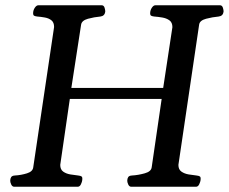

<svg xmlns="http://www.w3.org/2000/svg" viewBox="-20 -713 874 733"><path d="M34.7 0Q26.9 0 22.9 -8.5Q19 -17.1 19 -22.9Q19 -31.2 22.7 -36.9Q26.4 -42.5 37.1 -43Q61 -44.4 83 -51.3Q105 -58.1 106.9 -74.2L186.5 -609.9Q186.5 -627.4 176.3 -635.5Q166 -643.6 151.1 -646.2Q136.2 -648.9 122.1 -649.9Q113.8 -650.9 110.1 -653.1Q106.4 -655.3 106.4 -661.6Q106.4 -673.8 112.8 -683.3Q119.1 -692.9 126.5 -692.9H368.2Q376.5 -692.9 379.4 -683.1Q382.3 -673.3 381.8 -668Q379.4 -651.9 363.3 -649.9Q339.8 -647.9 315.9 -641.4Q292 -634.8 289.6 -618.7L252.4 -377.4H603L638.2 -609.4Q638.2 -627.4 626.7 -635.5Q615.2 -643.6 599.1 -646.2Q583 -648.9 568.8 -649.9Q560.5 -650.9 556.9 -653.1Q553.2 -655.3 553.2 -661.6Q553.2 -673.8 559.6 -683.3Q565.9 -692.9 573.2 -692.9H819.8Q828.1 -692.9 831.1 -683.1Q834 -673.3 833.5 -668Q831.1 -651.9 814.9 -649.9Q791.5 -647.9 766.8 -641.4Q742.2 -634.8 740.2 -618.7L661.1 -83.5Q661.1 -65.9 672.6 -57.9Q684.1 -49.8 700.2 -47.1Q716.3 -44.4 730 -43Q739.7 -42 743.4 -39.1Q747.1 -36.1 745.6 -24.9Q745.1 -19.5 740.7 -9.8Q736.3 0 728 0H481.4Q473.6 0 469.7 -8.5Q465.8 -17.1 465.8 -22.9Q465.8 -31.2 469.5 -36.9Q473.1 -42.5 483.9 -43Q507.8 -44.4 532.5 -51.3Q557.1 -58.1 559.1 -74.2L597.2 -335.4H246.6L210 -83.5Q210 -65.9 221.2 -57.9Q232.4 -49.8 248.5 -47.1Q264.6 -44.4 278.3 -43Q288.1 -42 291.7 -39.1Q295.4 -36.1 293.9 -24.9Q293.5 -19.5 289.1 -9.8Q284.7 0 276.4 0Z"/></svg>

Font: Gelasio
Style: Italic
Weight: 400
Italic angle: -8.5°
Designer: Eben Sorkin
Foundry: Eben Sorkin
Version: Version 1.008